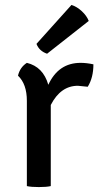

<svg xmlns="http://www.w3.org/2000/svg" viewBox="-20 -755 405 779"><path d="M53 -448Q61 -482 89 -500Q155 -484 176 -411Q217 -500 307 -500Q331 -500 359 -494Q359 -440 336 -403Q330 -404 296 -407Q226 -407 186 -329V0Q169 4 137.5 4Q106 4 89 0V-346Q89 -414 53 -448ZM128 -577 270 -735Q292 -728 312 -709.5Q332 -691 340 -670L171 -537Q139 -548 128 -577Z"/></svg>

Font: Signika Negative
Style: Regular
Weight: 400
Designer: Anna Giedrys
Foundry: Anna Giedrys
Version: Version 1.001